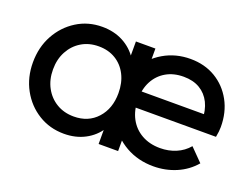

<svg xmlns="http://www.w3.org/2000/svg" viewBox="-82 -655 1097 836"><g transform="rotate(20 466.5 -237.5)"><path d="M682.5 10Q611.2 10 554.5 -22.2Q497.8 -54.5 464.8 -110.9Q431.8 -167.2 431.8 -237.8Q431.8 -308 464.1 -363.9Q496.5 -419.8 552.2 -452.4Q608 -485 676.5 -485Q742.2 -485 792.8 -454.9Q843.2 -424.8 872.1 -372Q901 -319.2 901 -251.5Q901 -241.5 899.8 -230Q898.5 -218.5 895.8 -204H495V-278.8H848L815 -250Q814.5 -297.8 797.8 -331.5Q781 -365.2 750 -383.6Q719 -402 674.8 -402Q628.2 -402 593.6 -381.9Q559 -361.8 539.9 -325.8Q520.8 -289.8 520.8 -240.5Q520.8 -190.8 540.9 -153.2Q561 -115.8 597.8 -95.1Q634.5 -74.5 682.8 -74.5Q722.5 -74.5 756.2 -88.8Q790 -103 813.5 -130.8L871.2 -72.2Q837.2 -32.2 787.9 -11.1Q738.5 10 682.5 10ZM268.2 10Q202.5 10 149.8 -22.6Q97 -55.2 66.4 -111.1Q35.8 -167 35.8 -236.5Q35.8 -306.8 66.4 -362.8Q97 -418.8 149.6 -451.9Q202.2 -485 267.8 -485Q322.2 -485 364.8 -462.5Q407.2 -440 433.1 -400.2Q459 -360.5 461.8 -309V-166.2Q458.8 -114.8 433.2 -74.9Q407.8 -35 365.1 -12.5Q322.5 10 268.2 10ZM282.8 -75.2Q350 -75.2 390.9 -120.4Q431.8 -165.5 431.8 -237.2Q431.8 -285.5 413.1 -322.1Q394.5 -358.8 360.9 -379.2Q327.2 -399.8 282.2 -399.8Q237.2 -399.8 202.8 -379Q168.2 -358.2 148.4 -321.6Q128.5 -285 128.5 -237.5Q128.5 -190 148.4 -153.4Q168.2 -116.8 203 -96Q237.8 -75.2 282.8 -75.2ZM426.2 0V-127.5L442.8 -243.8L426.2 -358.5V-475H516.5V0Z"/></g></svg>

Font: Outfit Thin
Style: Regular
Weight: 100
Designer: Rodrigo Fuenzalida
Foundry: fragTYPE
Version: Version 1.100;gftools[0.9.27]